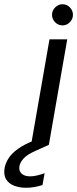

<svg xmlns="http://www.w3.org/2000/svg" viewBox="-121 -685 365 908"><path d="M26 0 113 -499H197L110 0ZM175 -565Q154 -565 139.5 -580Q125 -595 125 -615Q125 -635 140 -650Q155 -665 174 -665Q195 -665 209.5 -650Q224 -635 224 -615Q224 -595 209.5 -580Q195 -565 175 -565ZM2 203Q-28 203 -53.5 193.5Q-79 184 -92 163Q-105 142 -99 108Q-94 84 -79.5 62Q-65 40 -36 19Q-7 -2 39 -20L96 -43L110 0L48 28Q9 45 -8 63Q-25 81 -29 100Q-33 123 -19 136Q-5 149 22 149Q36 149 53.5 145Q71 141 90 134L80 190Q62 196 42 199.5Q22 203 2 203Z"/></svg>

Font: DM Sans 20pt
Style: Italic
Weight: 400
Italic angle: -10°
Version: Version 4.004;gftools[0.9.30]